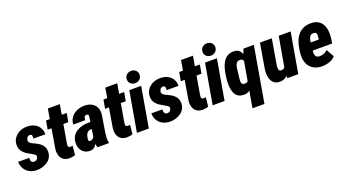

<svg xmlns="http://www.w3.org/2000/svg" viewBox="-68 -1457 4306 2373"><g transform="rotate(-20 2085.5 -271.0)"><path d="M235.4 -147.5Q238.3 -162.1 225.8 -172.9Q213.4 -183.6 197 -191.9Q180.7 -200.2 172.4 -207Q146.5 -220.2 123.3 -235.6Q100.1 -251 82.5 -270.5Q64.9 -290 55.2 -314.9Q45.4 -339.8 47.4 -371.6Q48.8 -411.6 65.9 -442.9Q83 -474.1 111.1 -495.6Q139.2 -517.1 174.1 -528.3Q209 -539.6 247.1 -538.1Q298.3 -537.6 339.1 -517.8Q379.9 -498 403.3 -460.7Q426.8 -423.3 426.8 -370.6L271 -371.1Q271.5 -384.8 271.5 -398.2Q271.5 -411.6 265.1 -420.2Q258.8 -428.7 240.2 -428.7Q227.1 -428.2 217.3 -421.1Q207.5 -414.1 201.7 -403.1Q195.8 -392.1 193.4 -380.4Q190.9 -370.1 194.1 -361.6Q197.3 -353 203.4 -345.9Q209.5 -338.9 217.5 -333.3Q225.6 -327.6 233.9 -323.2Q273.4 -306.6 308.3 -285.9Q343.3 -265.1 365.2 -233.6Q387.2 -202.1 385.7 -152.3Q383.8 -110.8 365 -80.1Q346.2 -49.3 315.7 -29.3Q285.2 -9.3 248.5 0.7Q211.9 10.7 174.3 9.8Q123 8.8 82.5 -13.2Q42 -35.2 18.6 -74.2Q-4.9 -113.3 -5.9 -165.5L139.2 -165Q138.7 -147 141.1 -132.3Q143.6 -117.7 153.1 -108.9Q162.6 -100.1 183.6 -100.1Q198.7 -100.6 209 -106.4Q219.2 -112.3 225.8 -122.8Q232.4 -133.3 235.4 -147.5Z M764.6 -528.3 744.6 -414.1H472.7L493.2 -528.3ZM564.5 -659.7H721.7L637.7 -171.4Q635.7 -158.7 635.7 -147.2Q635.7 -135.7 641.1 -128.4Q646.5 -121.1 662.1 -120.1Q670.4 -119.6 679 -120.6Q687.5 -121.6 695.3 -122.6L683.1 -3.4Q664.6 3.9 645.3 6.8Q626 9.8 605.5 9.8Q558.1 8.8 528.8 -12.7Q499.5 -34.2 487.5 -70.8Q475.6 -107.4 479.5 -151.9Z M971.7 -132.8 1008.3 -367.2Q1009.3 -379.9 1011 -392.3Q1012.7 -404.8 1008.1 -413.8Q1003.4 -422.9 985.8 -422.4Q968.8 -422.9 961.7 -414.3Q954.6 -405.8 952.9 -392.6Q951.2 -379.4 948.7 -366.2L792 -365.2Q793.9 -407.2 811.8 -439.9Q829.6 -472.7 858.9 -494.6Q888.2 -516.6 925 -527.8Q961.9 -539.1 1002 -538.1Q1054.2 -537.6 1093.3 -516.8Q1132.3 -496.1 1151.9 -457Q1171.4 -418 1166 -364.3L1128.9 -132.8Q1124.5 -102.5 1122.8 -70.8Q1121.1 -39.1 1128.9 -9.3L1128.4 0L976.6 0.5Q966.3 -31.2 966.6 -65.4Q966.8 -99.6 971.7 -132.8ZM1022.5 -322.8 1007.8 -234.9 974.6 -235.4Q956.5 -234.9 943.4 -227.3Q930.2 -219.7 921.6 -207.8Q913.1 -195.8 908.2 -180.7Q903.3 -165.5 901.4 -148.9Q899.4 -138.2 898.7 -128.2Q897.9 -118.2 901.9 -111.6Q905.8 -105 919.9 -105Q934.6 -105 946.8 -111.8Q959 -118.7 967.3 -129.4Q975.6 -140.1 977.5 -153.8L986.8 -87.4Q977.5 -68.8 968.3 -51.3Q959 -33.7 947.3 -19.5Q935.5 -5.4 918.7 2.7Q901.9 10.7 876.5 10.7Q833 10.7 802 -10.3Q771 -31.2 755.6 -65.4Q740.2 -99.6 741.7 -142.1Q743.2 -190.4 763.4 -225.1Q783.7 -259.8 816.9 -281.2Q850.1 -302.7 890.6 -313Q931.2 -323.2 975.1 -323.2Z M1520 -528.3 1500 -414.1H1228L1248.5 -528.3ZM1319.8 -659.7H1477.1L1393.1 -171.4Q1391.1 -158.7 1391.1 -147.2Q1391.1 -135.7 1396.5 -128.4Q1401.9 -121.1 1417.5 -120.1Q1425.8 -119.6 1434.3 -120.6Q1442.9 -121.6 1450.7 -122.6L1438.5 -3.4Q1419.9 3.9 1400.6 6.8Q1381.3 9.8 1360.8 9.8Q1313.5 8.8 1284.2 -12.7Q1254.9 -34.2 1242.9 -70.8Q1231 -107.4 1234.9 -151.9Z M1744.1 -528.3 1652.8 0H1496.1L1587.9 -528.3ZM1604 -662.1Q1604 -698.7 1628.9 -721.7Q1653.8 -744.6 1689 -745.1Q1723.6 -745.6 1748.3 -723.9Q1772.9 -702.1 1772.9 -666.5Q1772.9 -630.4 1748 -607.4Q1723.1 -584.5 1688 -584Q1653.3 -583.5 1628.9 -605.2Q1604.5 -627 1604 -662.1Z M1986.8 -147.5Q1989.7 -162.1 1977.3 -172.9Q1964.8 -183.6 1948.5 -191.9Q1932.1 -200.2 1923.8 -207Q1897.9 -220.2 1874.8 -235.6Q1851.6 -251 1834 -270.5Q1816.4 -290 1806.6 -314.9Q1796.9 -339.8 1798.8 -371.6Q1800.3 -411.6 1817.4 -442.9Q1834.5 -474.1 1862.5 -495.6Q1890.6 -517.1 1925.5 -528.3Q1960.4 -539.6 1998.5 -538.1Q2049.8 -537.6 2090.6 -517.8Q2131.3 -498 2154.8 -460.7Q2178.2 -423.3 2178.2 -370.6L2022.5 -371.1Q2022.9 -384.8 2022.9 -398.2Q2022.9 -411.6 2016.6 -420.2Q2010.3 -428.7 1991.7 -428.7Q1978.5 -428.2 1968.8 -421.1Q1959 -414.1 1953.1 -403.1Q1947.3 -392.1 1944.8 -380.4Q1942.4 -370.1 1945.6 -361.6Q1948.7 -353 1954.8 -345.9Q1960.9 -338.9 1969 -333.3Q1977.1 -327.6 1985.4 -323.2Q2024.9 -306.6 2059.8 -285.9Q2094.7 -265.1 2116.7 -233.6Q2138.7 -202.1 2137.2 -152.3Q2135.3 -110.8 2116.5 -80.1Q2097.7 -49.3 2067.1 -29.3Q2036.6 -9.3 2000 0.7Q1963.4 10.7 1925.8 9.8Q1874.5 8.8 1834 -13.2Q1793.5 -35.2 1770 -74.2Q1746.6 -113.3 1745.6 -165.5L1890.6 -165Q1890.1 -147 1892.6 -132.3Q1895 -117.7 1904.5 -108.9Q1914.1 -100.1 1935.1 -100.1Q1950.2 -100.6 1960.4 -106.4Q1970.7 -112.3 1977.3 -122.8Q1983.9 -133.3 1986.8 -147.5Z M2516.1 -528.3 2496.1 -414.1H2224.1L2244.6 -528.3ZM2315.9 -659.7H2473.1L2389.2 -171.4Q2387.2 -158.7 2387.2 -147.2Q2387.2 -135.7 2392.6 -128.4Q2397.9 -121.1 2413.6 -120.1Q2421.9 -119.6 2430.4 -120.6Q2439 -121.6 2446.8 -122.6L2434.6 -3.4Q2416 3.9 2396.7 6.8Q2377.4 9.8 2356.9 9.8Q2309.6 8.8 2280.3 -12.7Q2251 -34.2 2239 -70.8Q2227.1 -107.4 2231 -151.9Z M2740.2 -528.3 2648.9 0H2492.2L2584 -528.3ZM2600.1 -662.1Q2600.1 -698.7 2625 -721.7Q2649.9 -744.6 2685.1 -745.1Q2719.7 -745.6 2744.4 -723.9Q2769 -702.1 2769 -666.5Q2769 -630.4 2744.1 -607.4Q2719.2 -584.5 2684.1 -584Q2649.4 -583.5 2625 -605.2Q2600.6 -627 2600.1 -662.1Z M2941.9 203.1 3051.8 -426.3 3089.4 -528.3H3226.1L3099.6 203.1ZM2764.6 -239.7 2770.5 -288.6Q2776.4 -333 2788.1 -377.7Q2799.8 -422.4 2822.5 -459.5Q2845.2 -496.6 2881.1 -518.6Q2917 -540.5 2970.7 -537.6Q3015.6 -536.1 3039.8 -508.1Q3064 -480 3074.2 -438.5Q3084.5 -397 3085.7 -354Q3086.9 -311 3085.9 -279.3L3081.1 -245.6Q3075.2 -211.4 3063.2 -167.2Q3051.3 -123 3030.3 -82.3Q3009.3 -41.5 2977.5 -14.9Q2945.8 11.7 2900.9 10.3Q2850.1 9.3 2820.6 -14.4Q2791 -38.1 2777.6 -75.7Q2764.2 -113.3 2762.2 -156.5Q2760.3 -199.7 2764.6 -239.7ZM2926.8 -289.6 2921.4 -239.3Q2919.9 -225.6 2916.7 -205.3Q2913.6 -185.1 2913.6 -164.8Q2913.6 -144.5 2921.9 -130.6Q2930.2 -116.7 2952.1 -116.2Q2984.9 -114.3 3001 -132.6Q3017.1 -150.9 3022.9 -178.5Q3028.8 -206.1 3029.8 -231.9L3038.1 -292Q3040.5 -307.6 3043.9 -327.4Q3047.4 -347.2 3046.4 -366.2Q3045.4 -385.3 3035.9 -397.9Q3026.4 -410.6 3002.4 -412.1Q2977.5 -413.1 2963.1 -401.4Q2948.7 -389.6 2941.4 -370.1Q2934.1 -350.6 2931.4 -329.1Q2928.7 -307.6 2926.8 -289.6Z M3484.9 -136.7 3553.2 -528.3H3710L3618.2 0H3472.7ZM3513.7 -238.3 3548.3 -238.8Q3544.4 -200.7 3534.7 -156.7Q3524.9 -112.8 3505.4 -74.5Q3485.8 -36.1 3453.1 -12.5Q3420.4 11.2 3371.1 10.3Q3330.1 9.8 3304.7 -8.1Q3279.3 -25.9 3265.6 -54.7Q3252 -83.5 3248.5 -117.9Q3245.1 -152.3 3249 -186.5L3306.2 -528.3H3462.4L3404.3 -184.6Q3403.3 -176.3 3403.1 -164.8Q3402.8 -153.3 3405.3 -142.6Q3407.7 -131.8 3414.1 -124.5Q3420.4 -117.2 3433.1 -116.7Q3465.8 -114.7 3481.9 -135.3Q3498 -155.8 3504.4 -184.8Q3510.7 -213.9 3513.7 -238.3Z M3925.8 9.8Q3874 8.8 3834.7 -9.3Q3795.4 -27.3 3770.3 -59.3Q3745.1 -91.3 3734.9 -134Q3724.6 -176.8 3729 -227.1L3736.3 -284.7Q3743.2 -338.4 3760.7 -384.8Q3778.3 -431.2 3808.3 -466.3Q3838.4 -501.5 3881.8 -520.8Q3925.3 -540 3984.4 -538.1Q4037.6 -536.6 4072.5 -515.6Q4107.4 -494.6 4126.7 -459.5Q4146 -424.3 4151.9 -380.4Q4157.7 -336.4 4152.3 -289.1L4141.1 -212.4H3783.7L3801.8 -315.4L4001.5 -314.9L4004.9 -334.5Q4007.3 -352.1 4008.3 -369.4Q4009.3 -386.7 4001.7 -398.7Q3994.1 -410.6 3971.7 -412.6Q3944.3 -413.6 3929.7 -401.6Q3915 -389.6 3908 -369.9Q3900.9 -350.1 3897.9 -327.4Q3895 -304.7 3893.1 -284.7L3885.7 -226.6Q3883.8 -207 3883.3 -188.2Q3882.8 -169.4 3887.9 -153.6Q3893.1 -137.7 3905.5 -128.2Q3918 -118.7 3942.9 -117.7Q3973.1 -116.7 4000 -127.7Q4026.9 -138.7 4048.3 -160.2L4106 -59.1Q4085.9 -32.7 4055.4 -17.8Q4024.9 -2.9 3991 3.7Q3957 10.3 3925.8 9.8Z"/></g></svg>

Font: Roboto Condensed Black
Style: Italic
Weight: 900
Italic angle: -12°
Designer: Christian Robertson
Foundry: Google
Version: Version 3.008; 2023